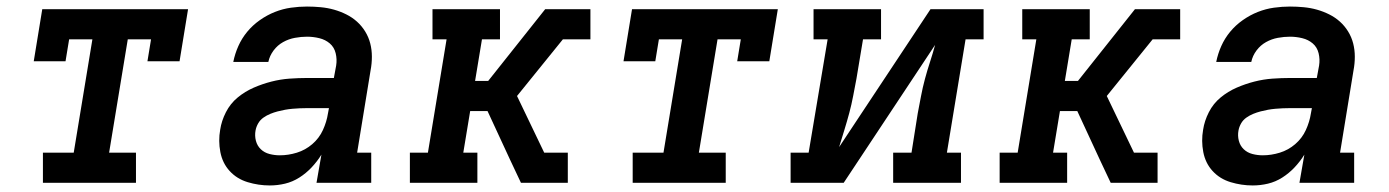

<svg xmlns="http://www.w3.org/2000/svg" viewBox="-20 -558 4240 586"><path d="M111 0V-92H205L262 -438H191L180 -371H83L109 -530H554L528 -371H430L441 -438H370L313 -92H395V0Z M803 8Q769 8 736 -2Q703 -12 681 -36Q659 -60 652.5 -94Q646 -128 652 -162Q656 -189 669.5 -215.5Q683 -242 705.5 -260.5Q728 -279 754.5 -290.5Q781 -302 808.5 -309Q836 -316 863.5 -318Q891 -320 918 -320H999L1006 -358Q1009 -377 1004.5 -395.5Q1000 -414 986.5 -425.5Q973 -437 954.5 -441.5Q936 -446 917 -446Q899 -446 880 -442.5Q861 -439 844 -429.5Q827 -420 815 -404Q803 -388 799 -369H692Q697 -394 707.5 -417.5Q718 -441 734.5 -461Q751 -481 773 -496.5Q795 -512 819 -521.5Q843 -531 868 -534.5Q893 -538 917 -538Q938 -538 959 -536Q980 -534 999.5 -528.5Q1019 -523 1037 -514Q1055 -505 1069.5 -492Q1084 -479 1094.5 -462Q1105 -445 1110 -425.5Q1115 -406 1115 -385Q1115 -364 1111 -343L1070 -92H1113V0H946L961 -86Q948 -65 931 -47Q914 -29 893.5 -16Q873 -3 850 2.5Q827 8 804 8Q804 8 804 8Q804 8 803 8ZM834 -84Q860 -84 886 -92Q912 -100 933 -118Q954 -136 965.5 -161Q977 -186 981 -212L984 -228H918Q906 -228 895 -227.5Q884 -227 872.5 -226Q861 -225 850 -223Q839 -221 827.5 -218Q816 -215 805 -210.5Q794 -206 784 -199Q774 -192 768 -181.5Q762 -171 760 -160Q757 -144 761 -128.5Q765 -113 776 -102.5Q787 -92 802.5 -88Q818 -84 834 -84Z M1231 0V-92H1286L1343 -438H1300V-530H1506V-438H1451L1430 -311H1470L1644 -530H1782V-438H1698L1558 -265L1641 -92H1713V0H1570L1537 -70L1468 -219H1415L1394 -92H1437V0Z M1911 0V-92H2005L2062 -438H1991L1980 -371H1883L1909 -530H2354L2328 -371H2230L2241 -438H2170L2113 -92H2195V0Z M2393 0V-92H2448L2506 -438H2463V-530H2669V-438H2614L2594 -318Q2589 -292 2584 -265.5Q2579 -239 2572 -213Q2565 -187 2557 -161Q2549 -135 2541 -109L2820 -530H2982V-438H2927L2870 -92H2913V0H2706V-92H2762L2781 -212Q2786 -238 2791 -264.5Q2796 -291 2803 -317Q2810 -343 2818.5 -369Q2827 -395 2834 -421L2555 0Z M3031 0V-92H3086L3143 -438H3100V-530H3306V-438H3251L3230 -311H3270L3444 -530H3582V-438H3498L3358 -265L3441 -92H3513V0H3370L3337 -70L3268 -219H3215L3194 -92H3237V0Z M3803 8Q3769 8 3736 -2Q3703 -12 3681 -36Q3659 -60 3652.5 -94Q3646 -128 3652 -162Q3656 -189 3669.5 -215.5Q3683 -242 3705.5 -260.5Q3728 -279 3754.5 -290.5Q3781 -302 3808.5 -309Q3836 -316 3863.5 -318Q3891 -320 3918 -320H3999L4006 -358Q4009 -377 4004.5 -395.5Q4000 -414 3986.5 -425.5Q3973 -437 3954.5 -441.5Q3936 -446 3917 -446Q3899 -446 3880 -442.5Q3861 -439 3844 -429.5Q3827 -420 3815 -404Q3803 -388 3799 -369H3692Q3697 -394 3707.5 -417.5Q3718 -441 3734.5 -461Q3751 -481 3773 -496.5Q3795 -512 3819 -521.5Q3843 -531 3868 -534.5Q3893 -538 3917 -538Q3938 -538 3959 -536Q3980 -534 3999.5 -528.5Q4019 -523 4037 -514Q4055 -505 4069.5 -492Q4084 -479 4094.5 -462Q4105 -445 4110 -425.5Q4115 -406 4115 -385Q4115 -364 4111 -343L4070 -92H4113V0H3946L3961 -86Q3948 -65 3931 -47Q3914 -29 3893.5 -16Q3873 -3 3850 2.5Q3827 8 3804 8Q3804 8 3804 8Q3804 8 3803 8ZM3834 -84Q3860 -84 3886 -92Q3912 -100 3933 -118Q3954 -136 3965.5 -161Q3977 -186 3981 -212L3984 -228H3918Q3906 -228 3895 -227.5Q3884 -227 3872.5 -226Q3861 -225 3850 -223Q3839 -221 3827.5 -218Q3816 -215 3805 -210.5Q3794 -206 3784 -199Q3774 -192 3768 -181.5Q3762 -171 3760 -160Q3757 -144 3761 -128.5Q3765 -113 3776 -102.5Q3787 -92 3802.5 -88Q3818 -84 3834 -84Z"/></svg>

Font: Iosevka Slab SmBdExObl
Style: Regular
Weight: 600
Width: 7
Italic angle: -9°
Monospace: yes
Designer: Belleve Invis
Foundry: Belleve Invis
Version: Version 11.1.0; ttfautohint (v1.8.3)